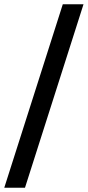

<svg xmlns="http://www.w3.org/2000/svg" viewBox="-21 -770 411 899"><path d="M-1 109 273 -750H370L96 109Z"/></svg>

Font: Mukta
Style: Bold
Weight: 700
Designer: Girish Dalvi and Yashodeep Gholap
Foundry: Ek Type
Version: Version 2.538;PS 1.002;hotconv 16.6.51;makeotf.lib2.5.65220;